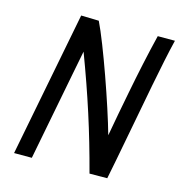

<svg xmlns="http://www.w3.org/2000/svg" viewBox="-97 -721 764 812"><g transform="rotate(15 285.0 -315.5)"><path d="M366.7 2.9 444.3 2.4C449.2 -23.4 455.1 -51.3 460.4 -79.1C482.4 -191.4 504.9 -315.4 526.4 -425.8C542 -505.4 556.6 -578.1 570.3 -633.3H495.1C474.6 -549.8 455.6 -460.4 438 -369.6C425.3 -304.2 412.6 -237.8 401.4 -174.3C367.7 -295.4 281.2 -542 237.3 -631.8L159.7 -633.8L36.1 1.5H113.8C128.4 -72.8 161.6 -246.1 189.5 -389.2L209 -488.8C273.9 -316.4 320.8 -171.4 366.7 2.9Z"/></g></svg>

Font: Fantasque Sans Mono
Style: RegItalic
Weight: 400
Italic angle: -11°
Monospace: yes
Designer: Jany Belluz
Version: Version 1.6.3